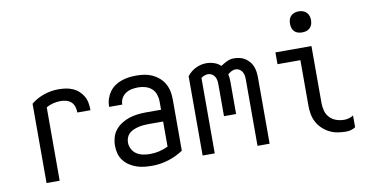

<svg xmlns="http://www.w3.org/2000/svg" viewBox="-72 -924 2145 1123"><g transform="rotate(-10 1000.0 -362.5)"><path d="M124 0V-471Q158 -499 200.5 -513.5Q243 -528 287 -528Q309 -528 330 -525Q351 -522 371 -513.5Q391 -505 407 -490.5Q423 -476 433.5 -457.5Q444 -439 447.5 -417.5Q451 -396 451 -375H373Q373 -392 368 -409Q363 -426 350.5 -437.5Q338 -449 321.5 -453.5Q305 -458 288 -458Q265 -458 243 -452.5Q221 -447 202 -436V0Z M751 8Q728 8 704.5 5.5Q681 3 659 -4.5Q637 -12 617 -25Q597 -38 582.5 -57Q568 -76 562 -98.5Q556 -121 556 -145Q556 -170 563 -194.5Q570 -219 586 -238.5Q602 -258 624 -271.5Q646 -285 669.5 -292.5Q693 -300 718 -303Q743 -306 769 -306H858V-355Q858 -376 851 -397Q844 -418 828 -432Q812 -446 791 -452Q770 -458 749 -458Q730 -458 711 -454.5Q692 -451 675.5 -440.5Q659 -430 649.5 -413Q640 -396 640 -377V-375H562V-378Q562 -401 569 -422.5Q576 -444 589 -462.5Q602 -481 620.5 -494Q639 -507 660.5 -514.5Q682 -522 704 -525Q726 -528 749 -528Q773 -528 797 -524.5Q821 -521 843 -511Q865 -501 883.5 -485Q902 -469 914 -448Q926 -427 931 -403Q936 -379 936 -355V-49Q896 -22 848 -7Q800 8 751 8ZM751 -62Q779 -62 806 -68.5Q833 -75 858 -87V-236H769Q754 -236 739 -234.5Q724 -233 709.5 -229.5Q695 -226 681 -220Q667 -214 656 -204Q645 -194 639.5 -179.5Q634 -165 634 -150Q634 -130 644 -111Q654 -92 671.5 -81Q689 -70 709.5 -66Q730 -62 751 -62Z M1051 0V-471Q1061 -484 1073.5 -494.5Q1086 -505 1101 -512.5Q1116 -520 1132 -524Q1148 -528 1165 -528Q1188 -528 1211 -520.5Q1234 -513 1250 -497Q1268 -509 1287.5 -518.5Q1307 -528 1328 -528Q1345 -528 1362 -524.5Q1379 -521 1393.5 -512Q1408 -503 1419.5 -490Q1431 -477 1437.5 -461Q1444 -445 1446.5 -428Q1449 -411 1449 -394V0H1377V-394Q1377 -406 1375 -418Q1373 -430 1367 -440Q1361 -450 1350.5 -456.5Q1340 -463 1328 -463Q1315 -463 1303 -456.5Q1291 -450 1281 -441Q1284 -430 1285 -418Q1286 -406 1286 -394V-205H1214V-394Q1214 -406 1212 -418Q1210 -430 1204 -440Q1198 -450 1187.5 -456.5Q1177 -463 1165 -463Q1153 -463 1142.5 -459Q1132 -455 1123 -448V0Z M1904 8Q1878 8 1853 4Q1828 0 1805 -11.5Q1782 -23 1763 -41Q1744 -59 1732 -81.5Q1720 -104 1715.5 -129Q1711 -154 1711 -180V-450H1575V-520H1789V-180Q1789 -157 1795.5 -134Q1802 -111 1818.5 -94Q1835 -77 1857.5 -69.5Q1880 -62 1904 -62Q1918 -62 1932 -66Q1946 -70 1958 -78V-8Q1946 0 1932 4Q1918 8 1904 8ZM1750 -608Q1737 -608 1725 -611.5Q1713 -615 1704 -624Q1695 -633 1691.5 -645Q1688 -657 1688 -670Q1688 -683 1691.5 -695Q1695 -707 1704 -716Q1713 -725 1725 -729Q1737 -733 1750 -733Q1763 -733 1775 -729Q1787 -725 1796 -716Q1805 -707 1809 -695Q1813 -683 1813 -670Q1813 -657 1809 -645Q1805 -633 1796 -624Q1787 -615 1775 -611.5Q1763 -608 1750 -608Z"/></g></svg>

Font: Moesevka
Style: Regular
Weight: 400
Monospace: yes
Designer: Belleve Invis
Foundry: Belleve Invis
Version: Version 32.5.0; ttfautohint (v1.8.4)